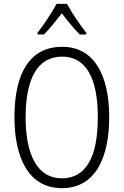

<svg xmlns="http://www.w3.org/2000/svg" viewBox="-20 -1060 642 997"><path d="M328 -1040H274C251 -996 206 -930 175 -890V-881H208C237 -909 272 -954 301 -991C330 -953 364 -911 394 -881H428V-890C401 -923 352 -994 328 -1040ZM547 -451C547 -665 472 -817 303 -817C140 -817 55 -688 55 -452C55 -250 123 -83 302 -83C478 -83 547 -246 547 -451ZM113 -451C113 -650 174 -766 303 -766C426 -766 488 -655 488 -451C488 -247 428 -134 301 -134C177 -134 113 -251 113 -451Z"/></svg>

Font: Noto Sans Telugu UI Condensed Light
Style: Regular
Weight: 300
Width: 3
Designer: Jelle Bosma - Monotype Design Team
Foundry: Monotype Imaging Inc.
Version: Version 2.005